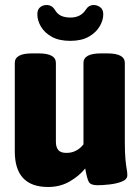

<svg xmlns="http://www.w3.org/2000/svg" viewBox="-20 -738 560 766"><path d="M172 8Q39 8 39 -134V-487Q39 -525 108 -525H134Q203 -525 203 -487V-172Q203 -151 212.5 -139.5Q222 -128 245 -128Q286 -128 313 -162V-487Q313 -525 383 -525H408Q478 -525 478 -487V-173Q478 -127 480.5 -102Q483 -77 485.5 -63.5Q488 -50 488 -39Q488 -22 466 -13.5Q444 -5 416 -2Q388 1 369 1Q342 1 334.5 -12Q327 -25 320 -66Q296 -36 258 -14Q220 8 172 8ZM260 -575Q216 -575 187 -591Q158 -607 143.5 -631.5Q129 -656 129 -681Q129 -700 140 -709Q151 -718 166 -718Q188 -718 200 -697Q210 -681 225 -674.5Q240 -668 261 -668Q302 -668 322 -699Q334 -718 354 -718Q368 -718 380 -709Q392 -700 392 -681Q392 -657 377.5 -632.5Q363 -608 334 -591.5Q305 -575 260 -575Z"/></svg>

Font: Asap Semi Condensed ExtraBold
Style: Regular
Weight: 800
Width: 4
Designer: Pablo Cosgaya
Foundry: Omnibus-Type
Version: Version 3.001; ttfautohint (v1.8.4.7-5d5b)